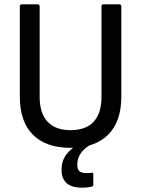

<svg xmlns="http://www.w3.org/2000/svg" viewBox="-20 -675 655 891"><path d="M307 11Q194 11 133 -49.5Q72 -110 72 -227V-645Q72 -655 82 -655H154Q164 -655 164 -645V-226Q164 -150 200.5 -110.5Q237 -71 307 -71Q379 -71 415 -110.5Q451 -150 451 -226V-645Q451 -655 460 -655H533Q543 -655 543 -645V-226Q543 -111 482 -50Q421 11 307 11ZM360 196Q313 196 289.5 175Q266 154 266 118V107Q266 65 297 31Q328 -3 381 -22L398 -12V-2Q370 14 354.5 37Q339 60 339 85V94Q339 128 378 128Q385 128 391 128Q397 128 404 127Q413 124 413 134V182Q413 186 411.5 188Q410 190 405 191Q394 194 382.5 195Q371 196 360 196Z"/></svg>

Font: Sofia Sans Semi Condensed Medium
Style: Regular
Weight: 500
Designer: Botio Nikoltchev, Ani Petrova
Foundry: lettersoup
Version: Version 4.100